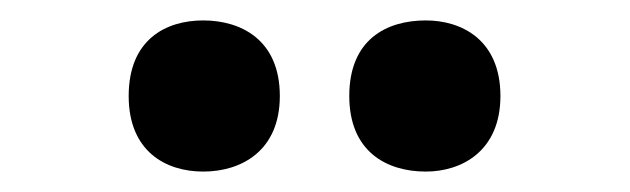

<svg xmlns="http://www.w3.org/2000/svg" viewBox="-20 -782 617 188"><path d="M397 -614C432 -614 470 -634 470 -688C470 -743 432 -762 397 -762C358 -762 322 -743 322 -688C322 -634 358 -614 397 -614ZM179 -614C216 -614 254 -634 254 -688C254 -743 216 -762 179 -762C142 -762 106 -743 106 -688C106 -634 142 -614 179 -614Z"/></svg>

Font: Noto Serif Malayalam Black
Style: Regular
Weight: 900
Designer: Indian type Foundry, Jelle Bosma, Monotype Design Team
Foundry: Monotype Imaging Inc.
Version: Version 2.104